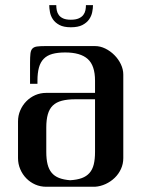

<svg xmlns="http://www.w3.org/2000/svg" viewBox="-20 -713 565 733"><path d="M342.8 -358.4V-404.8Q342.8 -462.9 314.9 -487.8Q287.1 -512.7 229 -512.7Q200.2 -512.7 179.9 -507.1Q159.7 -501.5 147 -488.5Q134.3 -475.6 128.7 -455.1Q123 -434.6 123 -404.8V-393.1H94.7V-473.1Q94.7 -495.6 96.2 -508.3Q97.7 -521 103.5 -527.3Q109.4 -533.7 120.8 -535.4Q132.3 -537.1 152.8 -537.1H342.8Q362.8 -537.1 382.1 -527.6Q401.4 -518.1 416.7 -502.7Q432.1 -487.3 441.4 -467.8Q450.7 -448.2 450.7 -428.2V-109.4Q450.7 -87.4 441.9 -68.1Q433.1 -48.8 418 -34.2Q402.8 -19.5 383.3 -10.5Q363.8 -1.5 342.8 0H156.7Q134.3 0 114.7 -8.5Q95.2 -17.1 80.6 -32Q65.9 -46.9 57.4 -66.9Q48.8 -86.9 48.8 -109.4V-249.5Q48.8 -272 57.4 -291.7Q65.9 -311.5 80.6 -326.4Q95.2 -341.3 114.7 -349.9Q134.3 -358.4 156.7 -358.4ZM342.8 -334H268.1Q237.3 -334 216.1 -328.4Q194.8 -322.8 181.6 -310.1Q168.5 -297.4 162.6 -276.6Q156.7 -255.9 156.7 -226.1V-133.3Q156.7 -105.5 161.6 -85.9Q166.5 -66.4 177.2 -53.5Q188 -40.5 205.3 -33.7Q222.7 -26.9 247.6 -24.9Q273.9 -26.4 292 -33Q310.1 -39.6 321.5 -52.5Q333 -65.4 337.9 -85.2Q342.8 -105 342.8 -133.3ZM335 -693.4Q335 -681.2 332 -666.5Q329.1 -651.9 320.1 -638.9Q311 -626 294.4 -617.4Q277.8 -608.9 250.5 -608.9Q223.1 -608.9 206.8 -617.7Q190.4 -626.5 181.9 -639.4Q173.3 -652.3 170.7 -667Q168 -681.6 168 -693.4H194.8Q194.8 -683.1 196.8 -673.3Q198.7 -663.6 204.6 -655.5Q210.4 -647.5 221.4 -642.6Q232.4 -637.7 250.5 -637.7Q269 -637.7 280.5 -642.8Q292 -647.9 298.1 -656Q304.2 -664.1 306.2 -674.1Q308.1 -684.1 308.1 -693.4Z"/></svg>

Font: Unique
Style: Regular
Weight: 400
Designer: Anna Pocius (aka Artmaker)
Foundry: Anna Pocius
Version: Version 1.000 2013 initial release